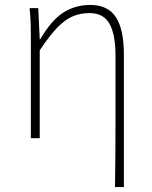

<svg xmlns="http://www.w3.org/2000/svg" viewBox="-20 -560 617 778"><path d="M446 198Q447 132 447.5 65Q448 -2 448 -68.5Q448 -135 448 -201.5Q448 -268 448 -334Q448 -421 423.5 -464Q399 -507 343 -507Q306 -507 275 -494Q244 -481 212 -448Q180 -415 141 -356V0H105V-396Q105 -428 104.5 -457.5Q104 -487 100 -527H135L141 -401H143Q188 -478 236.5 -509Q285 -540 346 -540Q417 -540 449.5 -490.5Q482 -441 482 -339V198Z"/></svg>

Font: Shanggu Sans SC VF
Style: Regular
Weight: 250
Designer: GuiWonder
Version: Version 1.021